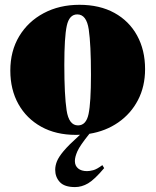

<svg xmlns="http://www.w3.org/2000/svg" viewBox="-20 -547 648 800"><path d="M296 15Q213 15 151.8 -19Q90.5 -53 56.8 -113.2Q23 -173.5 23 -253Q23 -334.5 60 -396Q97 -457.5 162.2 -492.2Q227.5 -527 311 -527Q395.5 -527 456.8 -493.2Q518 -459.5 551.2 -399Q584.5 -338.5 584.5 -259Q584.5 -187 555 -130.2Q525.5 -73.5 473 -37Q420.5 -0.5 352.5 10.5Q313 59.5 302.5 83.2Q292 107 292 124Q292 143.5 305.5 154.8Q319 166 342.5 166Q353.5 166 368.2 162.2Q383 158.5 406.5 141L414 153.5Q373.5 201.5 347 217Q320.5 232.5 292.5 232.5Q248.5 232.5 229.2 211.5Q210 190.5 210 160.5Q210 143.5 217.2 125.2Q224.5 107 245.2 82.2Q266 57.5 306 21.5L313.5 14.5Q305 15 296 15ZM305 -24.5Q339 -24.5 349 -72Q359 -119.5 359 -235.5Q359 -361.5 349.8 -424.2Q340.5 -487 302 -487Q268.5 -487 258.2 -439.5Q248 -392 248 -276.5Q248 -150.5 257.5 -87.5Q267 -24.5 305 -24.5Z"/></svg>

Font: Newsreader Display ExtraBold
Style: Regular
Weight: 800
Designer: Hugues Gentile
Foundry: Production Type
Version: Version 1.001